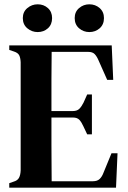

<svg xmlns="http://www.w3.org/2000/svg" viewBox="-20 -872 594 892"><path d="M23 0V-21L43 -28Q61 -33 68 -45.5Q75 -58 76 -80V-583Q75 -604 69 -615.5Q63 -627 44 -633L23 -640V-661H499L506 -501H478L438 -591Q430 -610 420 -620.5Q410 -631 390 -631H220Q219 -569 219 -503.5Q219 -438 219 -356H318Q338 -356 348.5 -366.5Q359 -377 368 -395L385 -433H407V-248H385L367 -286Q359 -304 349 -315Q339 -326 319 -326H219Q219 -254 219 -202Q219 -150 219.5 -109.5Q220 -69 220 -30H412Q432 -30 443 -40.5Q454 -51 461 -70L498 -160H526L519 0ZM155 -723Q128 -723 107 -740.5Q86 -758 86 -788Q86 -817 107 -834.5Q128 -852 155 -852Q183 -852 202.5 -834.5Q222 -817 222 -788Q222 -758 202.5 -740.5Q183 -723 155 -723ZM395 -723Q368 -723 347.5 -740.5Q327 -758 327 -788Q327 -817 347.5 -834.5Q368 -852 395 -852Q423 -852 443 -834.5Q463 -817 463 -788Q463 -758 443 -740.5Q423 -723 395 -723Z"/></svg>

Font: DeepMind Serif Text
Style: Regular
Weight: 400
Designer: Frank Grießhammer / Modifications: Colophon Foundry
Foundry: Colophon Foundry
Version: Version 5.003; ttfautohint (v1.8.2)